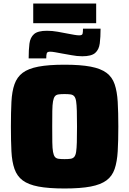

<svg xmlns="http://www.w3.org/2000/svg" viewBox="-20 -1064 735 1092"><path d="M347 8Q256 8 198.5 -3Q141 -14 109 -38Q77 -62 62.5 -103Q48 -144 45 -203.5Q42 -263 42 -344Q42 -425 45 -484.5Q48 -544 62.5 -585Q77 -626 109 -650Q141 -674 198.5 -685Q256 -696 347 -696Q438 -696 495.5 -685Q553 -674 585.5 -650Q618 -626 632 -585Q646 -544 649.5 -484.5Q653 -425 653 -344Q653 -263 649.5 -203.5Q646 -144 632 -103Q618 -62 585.5 -38Q553 -14 495.5 -3Q438 8 347 8ZM347 -159Q368 -159 381.5 -161Q395 -163 402.5 -172Q410 -181 413 -200.5Q416 -220 417 -255Q418 -290 418 -344Q418 -398 417 -433Q416 -468 413 -487.5Q410 -507 402.5 -516Q395 -525 381.5 -527Q368 -529 347 -529Q326 -529 312.5 -527Q299 -525 292 -516Q285 -507 281.5 -487.5Q278 -468 277.5 -433Q277 -398 277 -344Q277 -290 277.5 -255Q278 -220 281.5 -200.5Q285 -181 292 -172Q299 -163 312.5 -161Q326 -159 347 -159ZM143 -732Q143 -781 147.5 -816Q152 -851 173.5 -870Q195 -889 247 -889Q277 -889 308 -883.5Q339 -878 364 -873Q385 -869 402 -866Q419 -863 430 -863Q447 -863 449.5 -871.5Q452 -880 452 -901H552Q552 -853 547.5 -817.5Q543 -782 521.5 -763Q500 -744 448 -744Q418 -744 387.5 -750Q357 -756 331 -760Q310 -764 293 -767Q276 -770 265 -770Q249 -770 246 -761Q243 -752 243 -732ZM169 -932V-1044H527V-932Z"/></svg>

Font: Saira Thin Black
Style: Regular
Weight: 900
Version: Version 1.101